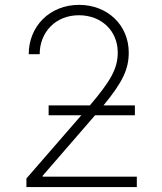

<svg xmlns="http://www.w3.org/2000/svg" viewBox="-20 -757 657 777"><path d="M86.9 0H533.7V-42H152.8V-45.9L349.1 -272.5L364.7 -290.5H525.9V-330.6H398.9C476.6 -424.8 501 -477.5 501 -544.4C501 -654.3 416.5 -737.3 299.8 -737.3C181.2 -737.3 96.2 -650.4 96.2 -537.6H140.6C140.6 -626.5 204.6 -695.3 299.3 -695.3C389.6 -695.3 456.5 -633.3 456.5 -544.4C456.5 -479 427.2 -428.7 343.8 -330.6H176.8V-290.5H309.1L86.9 -34.7Z"/></svg>

Font: Raveo ExtraLight
Style: Regular
Weight: 200
Designer: Jakub Foglar, Rasmus Andersson (Inter)
Foundry: Jakubfoglar.com
Version: Version 1.100;Glyphs 3.2.3 (3260)